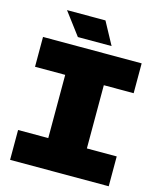

<svg xmlns="http://www.w3.org/2000/svg" viewBox="-131 -1007 918 1100"><g transform="rotate(15 327.5 -456.5)"><path d="M214 -161V-569H443V-161ZM35 0V-177H620V0ZM35 -552V-729H620V-552ZM228 -780 128 -913H356L428 -780Z"/></g></svg>

Font: Hubot Sans Condensed ExtraLight Black
Style: Regular
Weight: 900
Version: Version 2.000